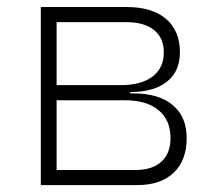

<svg xmlns="http://www.w3.org/2000/svg" viewBox="-20 -538 626 558"><path d="M98.6 0V-517.6H347.7Q421.9 -517.6 462.4 -483.2Q502.9 -448.7 502.9 -385.7Q502.9 -330.6 465.1 -300.5Q427.2 -270.5 358.4 -270.5V-266.6H367.2Q441.4 -266.6 481.9 -232.7Q522.5 -198.7 522.5 -136.7Q522.5 -71.8 484.6 -35.9Q446.8 0 377.9 0ZM144.5 -43.9H374Q422.4 -43.9 449 -68.1Q475.6 -92.3 475.6 -136.7Q475.6 -189 440.9 -217.8Q406.2 -246.6 342.8 -246.6H144.5ZM144.5 -290.5H330.1Q390.1 -290.5 423.1 -315.4Q456.1 -340.3 456.1 -385.7Q456.1 -427.7 427.7 -450.7Q399.4 -473.6 347.7 -473.6H144.5Z"/></svg>

Font: Cascadia Code NF ExtraLight
Style: Regular
Weight: 200
Monospace: yes
Designer: Aaron Bell
Foundry: Saja Typeworks
Version: Version 2404.023; ttfautohint (v1.8.4)